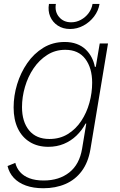

<svg xmlns="http://www.w3.org/2000/svg" viewBox="-20 -770 627 1005"><path d="M207 215.3Q154.8 215.3 115.5 201.2Q76.2 187 52 160.9Q27.8 134.8 19.5 99.1L60.1 82.5Q66.9 109.9 85.2 130.6Q103.5 151.4 134.3 163.1Q165 174.8 208.5 174.8Q289.1 174.8 342.5 132.8Q396 90.8 409.7 8.3L431.6 -123.5L427.7 -123Q408.7 -87.4 379.9 -59.8Q351.1 -32.2 314 -16.8Q276.9 -1.5 232.9 -1.5Q177.2 -1.5 136.2 -26.6Q95.2 -51.8 73.2 -97.9Q51.3 -144 51.3 -207.5Q51.3 -268.6 69.6 -328.9Q87.9 -389.2 122.6 -439.5Q157.2 -489.7 206.8 -520Q256.3 -550.3 318.8 -550.3Q354 -550.3 381.3 -540Q408.7 -529.8 428 -511.5Q447.3 -493.2 459.5 -469.7Q471.7 -446.3 476.6 -419.9L481.4 -420.4L502 -542.5H545.4L453.1 12.7Q441.4 80.6 407.7 125.7Q374 170.9 322.5 193.1Q271 215.3 207 215.3ZM238.8 -42.5Q293.5 -42.5 335.2 -68.4Q377 -94.2 405.3 -137Q433.6 -179.7 448 -231.9Q462.4 -284.2 462.4 -336.9Q462.4 -414.1 426.5 -461.7Q390.6 -509.3 321.8 -509.3Q269 -509.3 227.1 -482.4Q185.1 -455.6 155.5 -411.9Q126 -368.2 110.6 -314.9Q95.2 -261.7 95.2 -209.5Q95.2 -132.8 132.3 -87.6Q169.4 -42.5 238.8 -42.5ZM346.7 -618.2Q309.6 -618.2 282.5 -636Q255.4 -653.8 242.7 -683.6Q230 -713.4 236.3 -749.5H272.5Q265.6 -709 289.1 -681.2Q312.5 -653.3 352.5 -653.3Q379.4 -653.3 403.3 -666.3Q427.2 -679.2 443.6 -700.9Q460 -722.7 464.4 -749.5H501Q495.1 -713.4 472.4 -683.6Q449.7 -653.8 416.7 -636Q383.8 -618.2 346.7 -618.2Z"/></svg>

Font: Inter 16pt ExtraLight
Style: Italic
Weight: 250
Italic angle: -9.3988°
Version: Version 4.001;git-66647c0bb